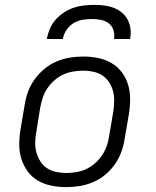

<svg xmlns="http://www.w3.org/2000/svg" viewBox="-20 -760 640 788"><path d="M252 8Q221 8 191 2Q161 -4 136 -18.5Q111 -33 94 -56Q77 -79 68 -107Q59 -135 59 -166Q59 -197 64 -228L81 -328Q85 -355 94.5 -382Q104 -409 121.5 -433.5Q139 -458 162 -477Q185 -496 212 -507.5Q239 -519 266.5 -523.5Q294 -528 321 -528Q352 -528 382 -522Q412 -516 437 -501.5Q462 -487 479.5 -464Q497 -441 505.5 -413Q514 -385 514 -354Q514 -323 509 -292L492 -192Q488 -165 478.5 -138Q469 -111 452 -86.5Q435 -62 412 -43Q389 -24 362 -12.5Q335 -1 307 3.5Q279 8 252 8ZM252 -50Q272 -50 293 -53.5Q314 -57 333.5 -66Q353 -75 370 -90Q387 -105 399 -123Q411 -141 418 -161Q425 -181 428 -202L445 -302Q448 -323 448.5 -344.5Q449 -366 444 -385.5Q439 -405 428 -422Q417 -439 400.5 -450Q384 -461 363.5 -465.5Q343 -470 322 -470Q302 -470 280.5 -466.5Q259 -463 239.5 -454Q220 -445 203 -430Q186 -415 174 -397Q162 -379 155.5 -359Q149 -339 145 -318L129 -218Q125 -197 124.5 -175.5Q124 -154 129.5 -134.5Q135 -115 145.5 -98Q156 -81 172.5 -70Q189 -59 210 -54.5Q231 -50 252 -50ZM172 -600Q176 -621 184.5 -641.5Q193 -662 208 -679Q223 -696 242 -708.5Q261 -721 281.5 -728Q302 -735 323.5 -737.5Q345 -740 366 -740Q387 -740 407.5 -737.5Q428 -735 446.5 -728Q465 -721 480 -708.5Q495 -696 504 -679Q513 -662 515.5 -641.5Q518 -621 514 -600H448Q451 -619 445.5 -636.5Q440 -654 426 -664.5Q412 -675 394 -678.5Q376 -682 357 -682Q338 -682 318 -678.5Q298 -675 281 -664.5Q264 -654 252.5 -636.5Q241 -619 238 -600Z"/></svg>

Font: Iosevka Aile Light Oblique
Style: Regular
Weight: 300
Italic angle: -9°
Designer: Belleve Invis
Foundry: Belleve Invis
Version: Version 31.1.0; ttfautohint (v1.8.4)